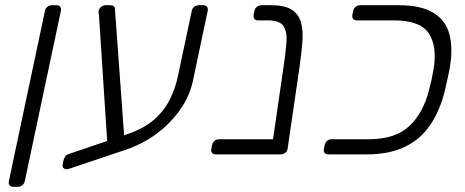

<svg xmlns="http://www.w3.org/2000/svg" viewBox="-20 -591 1781 735"><path d="M31 124Q21 124 16.5 118Q12 112 14 102L152 -549Q154 -559 161.5 -565Q169 -571 179 -571H196Q206 -571 210.5 -565Q215 -559 213 -549L75 102Q73 112 65.5 118Q58 124 48 124Z M245 55Q234 59 226 54.5Q218 50 220 40L222 27Q224 18 228.5 10Q233 2 242 -1L466 -77Q529 -98 568 -131.5Q607 -165 629 -208Q651 -251 661 -299L714 -549Q716 -559 723.5 -565Q731 -571 741 -571H758Q768 -571 772.5 -565Q777 -559 775 -549L718 -279Q706 -224 670.5 -172.5Q635 -121 582 -81Q529 -41 465 -19ZM392 -24 359 -531Q358 -539 357.5 -543Q357 -547 358 -551Q360 -559 367.5 -565Q375 -571 383 -571H401Q420 -571 420 -556L457 -47Z M806 0Q796 0 791.5 -6Q787 -12 789 -22L792 -36Q794 -46 801.5 -52Q809 -58 819 -58H1084L1075 -17Q1073 -7 1066 -3.5Q1059 0 1049 0ZM1037 0Q1027 0 1023.5 -6Q1020 -12 1020 -22L1065 -332Q1073 -386 1076.5 -426.5Q1080 -467 1066 -490Q1052 -513 1005 -513H968Q958 -513 953.5 -519Q949 -525 951 -535L954 -549Q956 -559 963.5 -565Q971 -571 981 -571H1018Q1071 -571 1097.5 -553.5Q1124 -536 1132.5 -504Q1141 -472 1137.5 -429.5Q1134 -387 1127 -337L1081 -22Q1080 -12 1072 -6Q1064 0 1054 0Z M1237 0Q1227 0 1222.5 -6Q1218 -12 1220 -22L1223 -36Q1225 -46 1232.5 -52Q1240 -58 1250 -58H1392Q1493 -58 1547 -108.5Q1601 -159 1623 -249Q1629 -272 1632 -286Q1635 -300 1639 -322Q1655 -412 1622 -462.5Q1589 -513 1488 -513H1346Q1336 -513 1331.5 -519Q1327 -525 1329 -535L1332 -549Q1334 -559 1341.5 -565Q1349 -571 1359 -571H1506Q1591 -571 1638.5 -542.5Q1686 -514 1700.5 -459.5Q1715 -405 1701 -327Q1697 -305 1692.5 -286Q1688 -267 1683 -244Q1664 -167 1626.5 -112Q1589 -57 1529 -28.5Q1469 0 1384 0Z"/></svg>

Font: Rubik Light
Style: Italic
Weight: 300
Italic angle: -12°
Designer: Hubert and Fischer
Foundry: Hubert and Fischer
Version: Version 2.300;gftools[0.9.30]